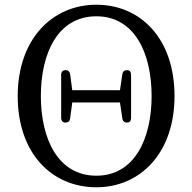

<svg xmlns="http://www.w3.org/2000/svg" viewBox="-20 -770 814 813"><path d="M239 -453V-271C239 -258 246 -251 257 -251C268 -251 275 -256 277 -269L286 -336H488L498 -269C500 -256 507 -251 518 -251C529 -251 535 -258 535 -271V-453C535 -466 529 -473 518 -473C507 -473 500 -468 498 -455L488 -388H286L277 -455C275 -468 268 -473 257 -473C246 -473 239 -466 239 -453ZM55 -363C55 -119 201 23 388 23C574 23 719 -122 719 -363C719 -608 574 -750 388 -750C202 -750 55 -605 55 -363ZM153 -363C153 -545 225 -701 388 -701C550 -701 622 -545 622 -363C622 -183 550 -26 388 -26C225 -26 153 -183 153 -363Z"/></svg>

Font: 寒蝉锦书宋 Text
Style: Regular
Weight: 400
Designer: 寒蝉锦书宋{Warren} 思源宋体{Ryoko NISHIZUKA 西塚涼子 (kana & ideographs); Frank Grießhammer (Latin, Greek & Cyrillic); Wenlong ZHANG 
Foundry: Adobe & ChillType
Version: Version 2.000;Glyphs 3.1.1 (3135)